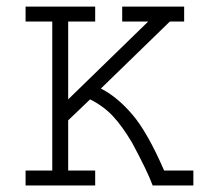

<svg xmlns="http://www.w3.org/2000/svg" viewBox="-20 -570 626 590"><path d="M58.6 -549.8H272.5V-503.9H189.5V-264.6L435.5 -503.9H355.5V-549.8H545.9V-503.9H502L290 -297.9Q338.9 -273.4 385.7 -219.2Q432.6 -165 484.4 -45.9H574.2V0H449.2Q432.6 -44.9 385.7 -131.8Q355.5 -182.6 326.7 -213.4Q297.9 -244.1 256.8 -264.6L189.5 -200.2V-45.9H272.5V0H58.6V-45.9H140.6V-503.9H58.6Z"/></svg>

Font: Thabit
Style: Regular
Weight: 500
Designer: Regenerated by Nadim Shaikli
Foundry: MAK Alagha
Version: 0.01